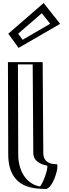

<svg xmlns="http://www.w3.org/2000/svg" viewBox="-20 -1229 446 1249"><path d="M262 0C132 0 58.6 -86 58.6 -225L56.6 -825H232.6L236.6 -234C236.6 -169.4 308.9 -163.9 319.6 -163C350.1 -160.5 292.6 0 262 0ZM56 -1011 259 -1187 350 -1072 112 -934ZM260.9 -15C139.6 -15.8 73.6 -92.7 73.6 -225.1L71.7 -810H217.7L221.6 -234C221.6 -161.5 295.7 -150.4 313.1 -148.5C315.7 -118.1 277.3 -25.4 260.9 -15ZM76.2 -1008.7 257 -1165.4 327.5 -1076.3 116.2 -953.8ZM260.9 -15C277.3 -25.4 315.7 -118.1 313.1 -148.5C295.7 -150.4 221.6 -161.5 221.6 -234L217.7 -810H71.7L73.6 -225.1C73.6 -92.7 139.6 -15.8 260.9 -15ZM76.2 -1008.7 116.2 -953.8 327.5 -1076.3 257 -1165.4ZM265.2 0 268.9 -2.4C294.6 -18.7 331.2 -112.7 328.1 -149.8L327 -162.1L314.7 -163.4C296.4 -165.4 236.6 -175.5 236.6 -234.1L232.6 -825H56.6L58.6 -225.1C58.6 -84 132.1 -0.8 265.2 0ZM56 -1011 112 -934 350 -1072 259 -1187ZM240.8 -16.3C168.6 -25.8 98.6 -96.9 98.6 -225L96.7 -810H192.7L196.6 -234C196.6 -180.3 246.6 -158.6 287.9 -151.3C291.7 -125 262.8 -43.5 240.8 -16.3ZM98.3 -1009.9 252 -1143.1 306.4 -1074.4 127 -970.3ZM295.4 -7.4C323.7 -25.5 356 -114.8 353.1 -149L352.2 -159.9L324.2 -162.9C324.2 -162.9 261.6 -165.5 261.6 -234L257.6 -825H31.6L33.6 -225C33.6 -97.1 89.1 -1.1 260.2 0L283.5 0.1ZM33.9 -1009.8 101.1 -917.4 371.1 -1073.9 264 -1209.3Z"/></svg>

Font: Hussar Outliner
Style: Regular
Weight: 700
Foundry: Cannot Into Space Fonts
Version: Version 0.92